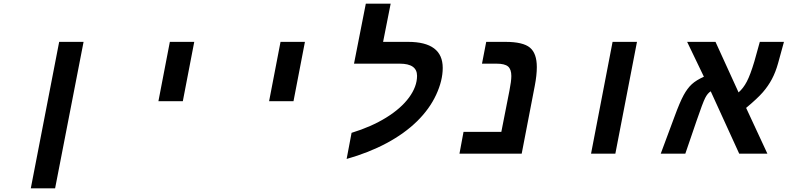

<svg xmlns="http://www.w3.org/2000/svg" viewBox="-20 -833 4270 1041"><path d="M300.8 -606H433.1L278.8 188H147Z M900.9 -606H1033.2L971.2 -284.2H838.9Z M1501 -606H1633.3L1571.3 -284.2H1439Z M2241.2 -421.9Q2241.2 -487.8 2147.5 -487.8H1899.4L1963.4 -813H2098.1L2057.1 -606H2192.4Q2380.4 -606 2380.4 -464.8Q2380.4 -396 2344.7 -319.1Q2309.1 -242.2 2241.2 -175.5Q2173.3 -108.9 2076.2 -56.9Q1979 -4.9 1859.4 28.8L1886.2 -112.8Q1993.2 -145.5 2073.7 -195.3Q2154.3 -245.1 2197.8 -304.4Q2241.2 -363.8 2241.2 -421.9Z M2808.6 0H2471.2L2493.2 -118.2H2698.2L2742.2 -341.8Q2752.4 -393.1 2752.4 -420.9Q2752.4 -457.5 2734.4 -472.7Q2716.3 -487.8 2672.4 -487.8H2593.3L2616.2 -606H2720.2Q2815.9 -606 2853.3 -574.7Q2890.6 -543.5 2890.6 -469.2Q2890.6 -425.3 2879.4 -367.2Z M3301.3 -606H3433.6L3316.4 0H3184.6Z M3705.6 -606H3859.4L3984.4 -332Q4010.3 -354.5 4029.3 -390.9Q4048.3 -427.2 4069.8 -499L4099.6 -606H4230.5L4198.7 -490.2Q4185.1 -441.4 4165 -403.8Q4145 -366.2 4116 -332.8Q4086.9 -299.3 4025.4 -248L4140.6 0H3987.8L3833.5 -337.9Q3816.4 -327.6 3803.2 -301.5Q3790 -275.4 3756.3 -176.8L3695.8 0H3562.5L3637.7 -202.1Q3666 -279.3 3686.5 -316.9Q3707 -354.5 3731 -376.5Q3754.9 -398.4 3796.4 -417Z"/></svg>

Font: Liberation Mono
Style: Bold Italic
Weight: 700
Italic angle: -12°
Monospace: yes
Designer: Steve Matteson
Foundry: Ascender Corporation
Version: Version 2.1.5